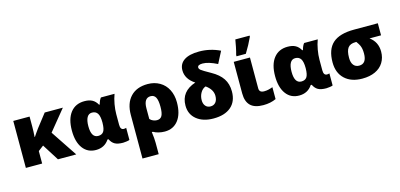

<svg xmlns="http://www.w3.org/2000/svg" viewBox="-84 -1369 4552 2184"><g transform="rotate(-15 2192.5 -277.5)"><path d="M452.1 -311 659.2 0H443.8L320.8 -194.8L257.8 -147V0H65.9V-553.2H257.8V-433.1Q257.8 -376 252.9 -314H256.8Q266.1 -326.7 280.8 -349.6Q295.4 -372.6 315.9 -398.9L436 -553.2H649.9Z M891.1 9.8Q792.5 9.8 736.8 -65.7Q681.2 -141.1 681.2 -273.9Q681.2 -410.6 740 -485.8Q798.8 -561 904.3 -561Q960.9 -561 997.1 -541Q1033.2 -521 1056.2 -479H1064Q1078.1 -530.3 1098.1 -553.2H1258.3Q1239.3 -502 1228.3 -440.4Q1217.3 -378.9 1217.3 -324.2V-199.2Q1217.3 -140.1 1257.3 -140.1Q1272.9 -140.1 1286.1 -145V-2.9Q1278.3 2 1251.2 5.9Q1224.1 9.8 1210 9.8Q1147 9.8 1113 -9.3Q1079.1 -28.3 1058.1 -71.8H1046.4Q992.7 9.8 891.1 9.8ZM956.1 -138.2Q999.5 -138.2 1019.8 -167.2Q1040 -196.3 1041 -270V-274.9Q1041 -347.7 1020 -380.4Q999 -413.1 954.1 -413.1Q915 -413.1 895 -377Q875 -340.8 875 -272.9Q875 -138.2 956.1 -138.2Z M1918.9 -275.9Q1918.9 -141.6 1860.8 -65.9Q1802.7 9.8 1701.2 9.8Q1664.1 9.8 1628.4 1Q1592.8 -7.8 1567.9 -22.9H1555.2Q1565.9 54.2 1565.9 106.9V240.2H1375V-272.9Q1375 -409.7 1447.3 -486.3Q1519.5 -563 1649.9 -563Q1728.5 -563 1790.3 -527.3Q1852.1 -491.7 1885.5 -426.3Q1918.9 -360.8 1918.9 -275.9ZM1647 -420.9Q1565.9 -420.9 1565.9 -298.8V-174.8Q1581.1 -156.7 1604 -147.5Q1627 -138.2 1647.9 -138.2Q1689.5 -138.2 1707.3 -170.4Q1725.1 -202.6 1725.1 -275.9Q1725.1 -352.5 1706.3 -386.7Q1687.5 -420.9 1647 -420.9Z M2178.7 -439Q2072.8 -507.8 2072.8 -610.8Q2072.8 -687 2134 -728Q2195.3 -769 2311 -769Q2439.9 -769 2556.2 -712.9L2484.9 -575.2Q2381.3 -627 2314 -627Q2254.9 -627 2254.9 -595.2Q2254.9 -579.6 2273.7 -564Q2292.5 -548.3 2382.8 -498Q2471.2 -449.2 2513.2 -386Q2555.2 -322.8 2555.2 -233.9Q2555.2 -116.7 2481.7 -53.5Q2408.2 9.8 2275.9 9.8Q2152.3 9.8 2077.6 -50.8Q2002.9 -111.3 2002.9 -213.9Q2002.9 -380.9 2178.7 -439ZM2360.8 -234.9Q2360.8 -309.1 2280.8 -366.2Q2244.1 -354 2220.5 -314.7Q2196.8 -275.4 2196.8 -225.1Q2196.8 -182.6 2218.8 -157.2Q2240.7 -131.8 2277.8 -131.8Q2316.4 -131.8 2338.6 -158.9Q2360.8 -186 2360.8 -234.9Z M2853 -553.2V-189.9Q2853 -140.1 2910.2 -140.1Q2937 -140.1 2960 -145.3Q2982.9 -150.4 3012.2 -161.1V-21Q2947.3 9.8 2861.3 9.8Q2758.8 9.8 2710.4 -38.3Q2662.1 -86.4 2662.1 -181.2V-553.2ZM2709 -622.1Q2718.8 -655.3 2730 -709.7Q2741.2 -764.2 2745.6 -794.9H2913.6V-782.2Q2873.5 -694.3 2818.8 -606H2709Z M3284.2 9.8Q3185.5 9.8 3129.9 -65.7Q3074.2 -141.1 3074.2 -273.9Q3074.2 -410.6 3133.1 -485.8Q3191.9 -561 3297.4 -561Q3354 -561 3390.1 -541Q3426.3 -521 3449.2 -479H3457Q3471.2 -530.3 3491.2 -553.2H3651.4Q3632.3 -502 3621.3 -440.4Q3610.4 -378.9 3610.4 -324.2V-199.2Q3610.4 -140.1 3650.4 -140.1Q3666 -140.1 3679.2 -145V-2.9Q3671.4 2 3644.3 5.9Q3617.2 9.8 3603 9.8Q3540 9.8 3506.1 -9.3Q3472.2 -28.3 3451.2 -71.8H3439.5Q3385.7 9.8 3284.2 9.8ZM3349.1 -138.2Q3392.6 -138.2 3412.8 -167.2Q3433.1 -196.3 3434.1 -270V-274.9Q3434.1 -347.7 3413.1 -380.4Q3392.1 -413.1 3347.2 -413.1Q3308.1 -413.1 3288.1 -377Q3268.1 -340.8 3268.1 -272.9Q3268.1 -138.2 3349.1 -138.2Z M4028.3 9.8Q3897.5 9.8 3821.8 -61Q3746.1 -131.8 3746.1 -255.9Q3746.1 -408.7 3826.9 -481Q3907.7 -553.2 4078.1 -553.2H4358.9V-411.1H4223.1Q4312 -346.7 4312 -232.9Q4312 -160.2 4277.8 -104.7Q4243.7 -49.3 4179.7 -19.8Q4115.7 9.8 4028.3 9.8ZM3940.9 -256.8Q3940.9 -201.7 3964.6 -171.9Q3988.3 -142.1 4030.3 -142.1Q4118.2 -142.1 4118.2 -262.2Q4118.2 -293.5 4114 -315.9Q4109.9 -338.4 4101.1 -357.9Q4092.3 -377.4 4067.9 -411.1H4057.1Q3995.1 -411.1 3968 -375.2Q3940.9 -339.4 3940.9 -256.8Z"/></g></svg>

Font: Open Sans ExtBd
Style: Bold
Weight: 800
Foundry: Ascender Corporation
Version: Version 1.10